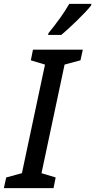

<svg xmlns="http://www.w3.org/2000/svg" viewBox="-67 -970 491 990"><path d="M181 -790H249C285 -819 375 -905 403 -942L404 -950H290C264 -904 226 -852 183 -799ZM-47 0H209L220 -55L147 -77L266 -637L348 -659L360 -714H103L92 -659L165 -637L46 -77L-35 -55Z"/></svg>

Font: Noto Sans UI Condensed Medium
Style: Italic
Weight: 500
Width: 3
Italic angle: -12°
Designer: Monotype Design Team
Foundry: Monotype Imaging Inc.
Version: Version 1.901